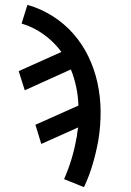

<svg xmlns="http://www.w3.org/2000/svg" viewBox="-20 -548 540 791"><path d="M326 223 244 190Q262 149 275 106Q288 63 295 20L296 18Q297 8 298.5 -2.5Q300 -13 302 -23L150 45L126 -34L303 -113Q302 -152 294 -189.5Q286 -227 272 -262L82 -176L57 -255L233 -334Q203 -375 161 -405.5Q119 -436 69 -451L93 -528Q149 -512 197 -481.5Q245 -451 282 -409Q319 -367 344 -315.5Q369 -264 381.5 -207Q394 -150 394.5 -90Q395 -30 385 31Q376 80 362 128Q348 176 326 223Z"/></svg>

Font: Iosevka Term Curly Md Obl
Style: Regular
Weight: 500
Italic angle: -9°
Designer: Belleve Invis
Foundry: Belleve Invis
Version: Version 32.3.0